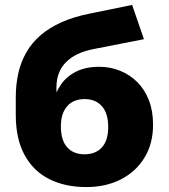

<svg xmlns="http://www.w3.org/2000/svg" viewBox="-20 -748 685 779"><path d="M330 11Q244 11 179.5 -21.5Q115 -54 79.5 -119.5Q44 -185 44 -282V-352Q44 -404 54 -449.5Q64 -495 86 -534Q108 -573 143.5 -604Q179 -635 229 -657.5Q279 -680 345 -693L516 -728L564 -589L360 -549Q287 -535 248 -496Q209 -457 209 -393V-337H196Q205 -372 227 -404.5Q249 -437 288 -457Q327 -477 383 -477Q427 -477 467 -461Q507 -445 537 -415Q567 -385 584 -341.5Q601 -298 601 -242Q601 -165 566 -108Q531 -51 470 -20Q409 11 330 11ZM323 -122Q368 -122 393.5 -150Q419 -178 419 -233Q419 -288 393.5 -317Q368 -346 323 -346Q278 -346 252.5 -317Q227 -288 227 -235Q227 -179 252.5 -150.5Q278 -122 323 -122Z"/></svg>

Font: Nunito Sans 10pt Black
Style: Regular
Weight: 900
Designer: Vernon Adams
Foundry: Vernon Adams
Version: Version 3.101;gftools[0.9.27]